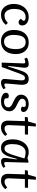

<svg xmlns="http://www.w3.org/2000/svg" viewBox="1510 -2224 728 3788"><g transform="rotate(90 1874.0 -330.0)"><path d="M318 -532Q388 -532 435 -497.5Q482 -463 482 -401Q482 -372 466 -352.5Q450 -333 418 -333Q393 -333 376.5 -347Q360 -361 352 -379L374 -403Q395 -426 390 -441Q385 -456 364.5 -464Q344 -472 316 -472Q243 -472 199.5 -415.5Q156 -359 156 -240Q156 -190 170.5 -148Q185 -106 214 -80.5Q243 -55 288 -55Q327 -55 360.5 -70Q394 -85 432 -121L470 -82Q457 -64 431 -41.5Q405 -19 365 -2.5Q325 14 269 14Q201 14 154 -20Q107 -54 82.5 -111Q58 -168 58 -237Q58 -323 90.5 -389.5Q123 -456 181.5 -494Q240 -532 318 -532Z M793 14Q723 14 673 -18Q623 -50 597 -108Q571 -166 571 -242Q571 -298 584.5 -350Q598 -402 628 -443Q658 -484 706 -508Q754 -532 822 -532Q892 -532 942.5 -499.5Q993 -467 1020 -410Q1047 -353 1047 -277Q1047 -220 1033 -168Q1019 -116 988.5 -75Q958 -34 909.5 -10Q861 14 793 14ZM799 -46Q858 -46 890.5 -79Q923 -112 936 -165Q949 -218 949 -277Q949 -372 915 -422Q881 -472 814 -472Q756 -472 724.5 -439Q693 -406 681 -352.5Q669 -299 669 -239Q669 -148 703 -97Q737 -46 799 -46Z M1740 -35Q1721 -19 1685 -2.5Q1649 14 1616 14Q1530 14 1538 -69L1564 -365Q1569 -414 1559.5 -436Q1550 -458 1520 -458Q1486 -458 1468.5 -430.5Q1451 -403 1428 -341L1303 0H1215L1231 -425Q1232 -447 1225 -456Q1218 -465 1201 -465Q1182 -465 1137 -447L1118 -499Q1130 -505 1150.5 -513Q1171 -521 1195.5 -526.5Q1220 -532 1241 -532Q1292 -532 1306 -503Q1320 -474 1315 -430L1281 -128L1292 -126L1374 -378Q1400 -458 1438 -495Q1476 -532 1537 -532Q1609 -532 1634 -489Q1659 -446 1651 -359L1628 -95Q1626 -70 1631.5 -61Q1637 -52 1654 -52Q1681 -52 1716 -77Z M1992 -46Q2038 -46 2068 -68Q2098 -90 2098 -128Q2098 -154 2083 -171.5Q2068 -189 2044 -202.5Q2020 -216 1992 -228Q1959 -243 1925.5 -262Q1892 -281 1870 -310Q1848 -339 1848 -385Q1848 -407 1857.5 -432.5Q1867 -458 1888.5 -480.5Q1910 -503 1946.5 -517.5Q1983 -532 2036 -532Q2078 -532 2112.5 -518.5Q2147 -505 2168 -482.5Q2189 -460 2190 -433Q2191 -411 2177.5 -395Q2164 -379 2138 -379Q2120 -379 2106 -385.5Q2092 -392 2084 -399L2090 -430Q2094 -450 2082 -463Q2070 -476 2032 -476Q1974 -476 1951 -454.5Q1928 -433 1928 -405Q1928 -371 1958.5 -350Q1989 -329 2029 -310Q2064 -294 2097.5 -274.5Q2131 -255 2153 -226Q2175 -197 2175 -151Q2175 -105 2152 -67.5Q2129 -30 2085.5 -8Q2042 14 1980 14Q1907 14 1858.5 -13Q1810 -40 1810 -81Q1810 -110 1827.5 -125Q1845 -140 1870 -140Q1884 -140 1897 -135.5Q1910 -131 1917 -126V-98Q1917 -70 1933.5 -58Q1950 -46 1992 -46Z M2294 -513 2377 -521 2420 -674H2476L2465 -519H2636L2632 -457H2462L2448 -141Q2447 -101 2463 -78.5Q2479 -56 2519 -56Q2550 -56 2576 -71Q2602 -86 2627 -108L2663 -70Q2635 -35 2592.5 -10.5Q2550 14 2499 14Q2420 14 2389 -26Q2358 -66 2360 -133L2370 -457H2287Z M3177 -90Q3176 -67 3182.5 -58Q3189 -49 3204 -49Q3215 -49 3232.5 -55Q3250 -61 3266 -73L3291 -34Q3273 -18 3237 -2Q3201 14 3168 14Q3128 14 3109 -11Q3090 -36 3097 -86L3125 -295L3113 -296L3083 -188Q3067 -131 3045.5 -85.5Q3024 -40 2989 -13Q2954 14 2897 14Q2839 14 2802 -15.5Q2765 -45 2747 -95Q2729 -145 2729 -208Q2729 -306 2761 -378.5Q2793 -451 2848.5 -491.5Q2904 -532 2974 -532Q3012 -532 3045 -524Q3078 -516 3097 -507L3173 -530L3189 -522ZM2909 -55Q2946 -55 2969.5 -78.5Q2993 -102 3015 -159Q3037 -216 3067 -317L3106 -447Q3086 -457 3049.5 -464Q3013 -471 2984 -471Q2937 -471 2900.5 -439Q2864 -407 2843.5 -349Q2823 -291 2823 -212Q2823 -132 2844 -93.5Q2865 -55 2909 -55Z M3344 -513 3427 -521 3470 -674H3526L3515 -519H3686L3682 -457H3512L3498 -141Q3497 -101 3513 -78.5Q3529 -56 3569 -56Q3600 -56 3626 -71Q3652 -86 3677 -108L3713 -70Q3685 -35 3642.5 -10.5Q3600 14 3549 14Q3470 14 3439 -26Q3408 -66 3410 -133L3420 -457H3337Z"/></g></svg>

Font: Literata 7pt
Style: Italic
Weight: 400
Italic angle: -2°
Designer: Latin by Veronika Burian and Jose Scaglione. Greek by Irene Vlachou. Cyrillic by Vera Evstafieva
Foundry: TypeTogether
Version: Version 3.002